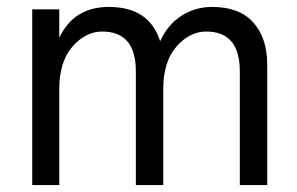

<svg xmlns="http://www.w3.org/2000/svg" viewBox="-20 -534 858 554"><path d="M751 0H672V-328Q672 -443 575 -443Q527 -443 489 -399.5Q451 -356 451 -277V0H372V-328Q372 -443 275 -443Q227 -443 189 -399.5Q151 -356 151 -277V0H73V-507H151V-425Q193 -514 294 -514Q411 -514 442 -415Q464 -463 503.5 -488.5Q543 -514 592 -514Q671 -514 711 -469Q751 -424 751 -348Z"/></svg>

Font: Hind Mysuru
Style: Regular
Weight: 400
Designer: Manushi Parikh, Hitesh Malaviya
Foundry: Indian Type Foundry
Version: Version 0.703;PS 1.0;hotconv 1.0.86;makeotf.lib2.5.63406